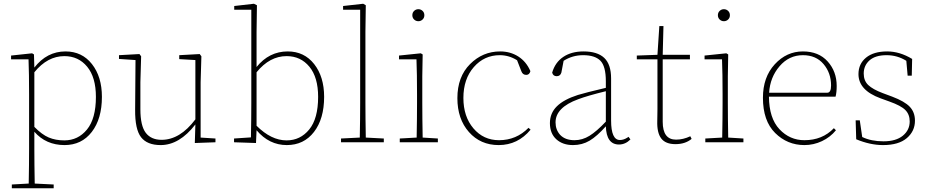

<svg xmlns="http://www.w3.org/2000/svg" viewBox="-20 -758 4950 1023"><path d="M163 -373V-82Q203 -41 239.5 -25.5Q276 -10 323 -10Q396 -10 443.5 -68Q491 -126 491 -242Q491 -346 444.5 -402.5Q398 -459 323 -459Q233 -459 163 -373ZM161 -468 163 -398Q230 -484 329 -484Q417 -484 470 -416.5Q523 -349 523 -242Q523 -125 469 -55Q415 15 324 15Q225 15 163 -56V35Q163 116 165 220L266 225V245H43V225L133 220Q135 116 135 35V-255Q135 -366 132 -442H39V-462L151 -474Z M1049 -25 1128 -20V0L1018 4L1021 -95Q936 15 836 15Q764 15 731.5 -27Q699 -69 700 -173L702 -438L614 -444V-464L723 -470L732 -458L728 -320V-176Q728 -88 756.5 -50.5Q785 -13 841 -13Q939 -13 1021 -122V-438L935 -443V-464L1044 -470L1053 -458L1049 -320Z M1347 -373V-88Q1425 -10 1507 -10Q1580 -10 1627.5 -68Q1675 -126 1675 -242Q1675 -346 1628.5 -402.5Q1582 -459 1507 -459Q1417 -459 1347 -373ZM1347 -588V-401Q1414 -484 1513 -484Q1601 -484 1654 -416.5Q1707 -349 1707 -242Q1707 -125 1653 -55Q1599 15 1508 15Q1414 15 1347 -64L1344 4L1227 0V-20L1317 -26Q1319 -128 1319 -210V-706H1228V-726L1333 -738L1349 -730Z M1929 -25 2025 -20V0H1797V-20L1897 -25Q1899 -129 1899 -210V-706H1808V-726L1915 -738L1929 -730L1927 -588V-210Q1927 -129 1929 -25Z M2231.5 -654Q2222 -645 2209 -645Q2196 -645 2186.5 -654Q2177 -663 2177 -677Q2177 -691 2186.5 -700Q2196 -709 2209 -709Q2222 -709 2231.5 -700Q2241 -691 2241 -677Q2241 -663 2231.5 -654ZM2232 -25 2313 -20V0H2110V-20L2200 -25Q2202 -129 2202 -210V-255Q2202 -366 2199 -442H2106V-462L2222 -474L2232 -468L2230 -352V-210Q2230 -127 2232 -25Z M2796 -77 2807 -67Q2739 15 2637 15Q2540 15 2478.5 -54.5Q2417 -124 2417 -235Q2417 -349 2484.5 -416.5Q2552 -484 2645 -484Q2699 -484 2741.5 -457Q2784 -430 2806 -379Q2801 -359 2784 -359Q2765 -359 2758 -378L2735 -437Q2692 -464 2643 -464Q2560 -464 2504.5 -400.5Q2449 -337 2449 -236Q2449 -137 2502.5 -74Q2556 -11 2639 -11Q2731 -11 2796 -77Z M3208 -110V-272Q3110 -248 3060 -229Q2940 -185 2940 -106Q2940 -67 2964 -40Q2991 -11 3041 -11Q3083 -11 3121 -34.5Q3159 -58 3208 -110ZM3329 -29 3339 -15Q3312 12 3278 12Q3211 12 3208 -85Q3161 -32 3121.5 -8.5Q3082 15 3033 15Q2978 15 2944 -16Q2910 -47 2910 -102Q2910 -155 2947 -191.5Q2984 -228 3059 -252Q3098 -264 3208 -290V-325Q3208 -405 3179 -434.5Q3150 -464 3087 -464Q3030 -464 2983 -434L2971 -371Q2965 -352 2946 -352Q2927 -352 2922 -371Q2938 -426 2981.5 -455Q3025 -484 3089 -484Q3163 -484 3199.5 -449.5Q3236 -415 3236 -340V-116Q3236 -12 3283 -12Q3303 -12 3323 -25Z M3658 -32 3665 -18Q3631 10 3579 10Q3526 10 3503 -20.5Q3480 -51 3482 -113Q3482 -122 3482.5 -142Q3483 -162 3483 -177V-442H3373V-462L3483 -466L3493 -619H3515L3511 -466H3656V-442H3511V-109Q3511 -14 3582 -14Q3620 -14 3658 -32Z M3859.5 -654Q3850 -645 3837 -645Q3824 -645 3814.5 -654Q3805 -663 3805 -677Q3805 -691 3814.5 -700Q3824 -709 3837 -709Q3850 -709 3859.5 -700Q3869 -691 3869 -677Q3869 -663 3859.5 -654ZM3860 -25 3941 -20V0H3738V-20L3828 -25Q3830 -129 3830 -210V-255Q3830 -366 3827 -442H3734V-462L3850 -474L3860 -468L3858 -352V-210Q3858 -127 3860 -25Z M4078 -264H4388Q4408 -264 4408 -303Q4408 -369 4368 -416.5Q4328 -464 4258 -464Q4184 -464 4133.5 -405Q4083 -346 4078 -264ZM4432 -243H4077Q4078 -128 4133 -69.5Q4188 -11 4266 -11Q4362 -11 4423 -75L4434 -64Q4404 -27 4359.5 -6Q4315 15 4266 15Q4175 15 4110 -49.5Q4045 -114 4045 -237Q4045 -347 4108 -415.5Q4171 -484 4258 -484Q4342 -484 4390 -430.5Q4438 -377 4438 -300Q4438 -266 4432 -243Z M4683 -262 4734 -243Q4800 -218 4827.5 -189Q4855 -160 4855 -115Q4855 -59 4811.5 -22Q4768 15 4685 15Q4616 15 4542 -16L4539 -117H4561L4574 -28Q4622 -5 4687 -5Q4754 -5 4790.5 -35Q4827 -65 4827 -111Q4827 -148 4804 -171.5Q4781 -195 4719 -217L4672 -234Q4554 -277 4554 -363Q4554 -418 4594.5 -451Q4635 -484 4707 -484Q4774 -484 4840 -444L4838 -355H4816L4809 -434Q4761 -464 4704 -464Q4644 -464 4613 -436.5Q4582 -409 4582 -366Q4582 -328 4606 -305Q4630 -282 4683 -262Z"/></svg>

Font: TypoPRO Source Serif Pro
Style: Regular
Weight: 200
Designer: Frank Grießhammer
Foundry: Adobe Systems Incorporated
Version: Version 1.017;PS (version unavailable);hotconv 1.0.79;makeot